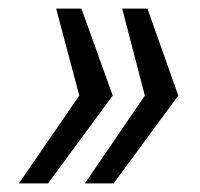

<svg xmlns="http://www.w3.org/2000/svg" viewBox="-20 -530 466 448"><path d="M24 -102 165 -307 111 -510H170L243 -307L92 -102ZM178 -102 318 -307 265 -510H324L396 -307L245 -102Z"/></svg>

Font: Saira Semi Condensed
Style: Italic
Weight: 400
Width: 4
Italic angle: -12°
Designer: Hector Gatti with collaboration of the Omnibus-Type team
Foundry: Omnibus-Type
Version: Version 1.001; ttfautohint (v1.8)